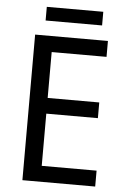

<svg xmlns="http://www.w3.org/2000/svg" viewBox="-58 -896 616 938"><g transform="rotate(5 250.0 -427.0)"><path d="M410 -854H133V-787H410ZM445 0V-78H176V-334H429V-411H176V-636H445V-714H88V0Z"/></g></svg>

Font: Noto Sans Bengali SemiCondensed
Style: Regular
Weight: 400
Width: 4
Designer: Jelle Bosma - Monotype Design Team
Foundry: Monotype Imaging Inc.
Version: Version 2.003